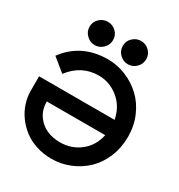

<svg xmlns="http://www.w3.org/2000/svg" viewBox="-211 -1056 1127 1207"><g transform="rotate(30 352.5 -452.0)"><path d="M338.9 -710Q406.2 -710 469.7 -683.8Q533.2 -657.7 582 -611.8Q630.9 -565.9 660.4 -497.8Q689.9 -429.7 689.9 -351.1Q689.9 -271.5 661.6 -203.1Q633.3 -134.8 585.2 -88.6Q537.1 -42.5 473.6 -16.4Q410.2 9.8 340.8 9.8Q280.8 9.8 228 -7.8Q175.3 -25.4 137 -55.4Q98.6 -85.4 70.8 -124.5Q43 -163.6 29.1 -207.3Q15.1 -251 15.1 -294.9V-400.9H563Q546.9 -487.8 482.9 -540.3Q418.9 -592.8 339.8 -592.8Q213.9 -592.8 133.8 -486.8L39.1 -564Q147 -710 338.9 -710ZM133.8 -830.1Q133.8 -865.7 159.4 -889.9Q185.1 -914.1 219.2 -914.1Q253.9 -914.1 279.1 -889.9Q304.2 -865.7 304.2 -830.1Q304.2 -794.9 278.8 -770Q253.4 -745.1 219.2 -745.1Q185.5 -745.1 159.7 -770Q133.8 -794.9 133.8 -830.1ZM136.2 -288.1Q136.2 -229.5 165.3 -187.5Q194.3 -145.5 238.5 -126.2Q282.7 -106.9 335 -106.9Q418.5 -106.9 480.5 -155.8Q542.5 -204.6 560.1 -288.1ZM375 -830.1Q375 -865.7 400.6 -889.9Q426.3 -914.1 460 -914.1Q494.6 -914.1 519.8 -889.9Q544.9 -865.7 544.9 -830.1Q544.9 -794.9 519.5 -770Q494.1 -745.1 460 -745.1Q426.3 -745.1 400.6 -770Q375 -794.9 375 -830.1Z"/></g></svg>

Font: Cakra Normal
Style: Regular
Weight: 400
Designer: Lucia Kollert, Vojtech Kollert
Foundry: OoM Type
Version: Version 1.000;Glyphs 3.1.1 (3148)